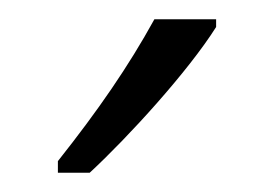

<svg xmlns="http://www.w3.org/2000/svg" viewBox="-20 -785 284 199"><path d="M204 -757V-765H140C113 -716 82 -671 40 -618V-606H73C113 -643 175 -711 204 -757Z"/></svg>

Font: Noto Sans Devanagari UI ExtraCondensed Light
Style: Regular
Weight: 300
Width: 2
Designer: Jelle Bosma - Monotype Design Team
Foundry: Monotype Imaging Inc.
Version: Version 2.004